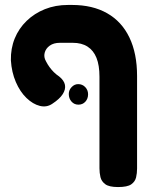

<svg xmlns="http://www.w3.org/2000/svg" viewBox="-20 -607 604 776"><path d="M457 149Q421 149 405.5 137.5Q390 126 386 109Q382 92 382 73V-297Q382 -343 370 -373Q358 -403 334 -418.5Q310 -434 274 -434H222Q197 -434 181 -422.5Q165 -411 160.5 -393.5Q156 -376 166 -359Q172 -347 180 -336Q188 -325 197.5 -315.5Q207 -306 219 -298Q239 -282 242.5 -264Q246 -246 233.5 -226.5Q221 -207 192 -188Q169 -172 141 -179Q113 -186 87 -211Q61 -236 44 -275.5Q27 -315 24 -363Q23 -411 39.5 -451.5Q56 -492 87.5 -522.5Q119 -553 161.5 -570Q204 -587 255 -587H271Q354 -587 413 -553.5Q472 -520 503 -455.5Q534 -391 534 -300V74Q534 93 530 110Q526 127 510.5 138Q495 149 457 149ZM297 -184Q280 -184 269 -196.5Q258 -209 258 -227Q258 -243 269.5 -255Q281 -267 296 -267Q313 -267 324.5 -255Q336 -243 336 -226Q336 -208 325 -196Q314 -184 297 -184Z"/></svg>

Font: Fredoka Light SemiBold
Style: Regular
Weight: 600
Version: Version 2.001